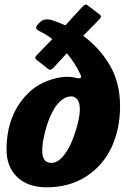

<svg xmlns="http://www.w3.org/2000/svg" viewBox="-20 -797 542 830"><path d="M8.3 -149.9Q8.3 -307.6 108.9 -400.9Q149.9 -438 207 -454.8Q264.2 -471.7 308.1 -460.4Q325.2 -456.5 329.1 -460.7Q333 -464.8 326.7 -477.1Q304.7 -524.4 269 -566.9Q221.7 -514.6 212.4 -505.4Q198.2 -490.2 189.5 -498L136.2 -539.6Q131.3 -544.9 132.8 -549.6Q134.3 -554.2 142.1 -562Q151.9 -572.3 173.6 -594.5Q195.3 -616.7 206.1 -627.9Q180.2 -648.4 157.2 -658.7Q147 -663.6 141.4 -668.2Q135.7 -672.9 136.2 -677.7Q136.2 -684.6 148.7 -697Q161.1 -709.5 171.4 -711.9Q175.8 -712.9 179.9 -713.1Q184.1 -713.4 189 -712.9Q193.8 -712.4 197 -711.9Q200.2 -711.4 206.3 -709.5Q212.4 -707.5 214.8 -706.5Q217.3 -705.6 225.1 -702.6Q232.9 -699.7 235.8 -698.7Q243.7 -695.8 262.7 -687.5Q275.4 -701.2 299.1 -727.5Q322.8 -753.9 335.4 -767.1Q349.6 -782.2 358.4 -774.4L412.6 -732.9Q417.5 -727.5 416 -722.9Q414.6 -718.3 406.7 -710.4Q396.5 -699.7 374.5 -677.7Q352.5 -655.8 339.4 -642.1Q409.2 -591.8 454.1 -515.9Q499 -439.9 499 -338.9Q499 -238.8 461.9 -159.7Q424.8 -80.6 352.1 -33.9Q279.3 12.7 181.6 12.7Q100.6 12.7 54.4 -31.5Q8.3 -75.7 8.3 -149.9ZM203.1 -92.8Q227.5 -92.8 251 -119.6Q274.4 -146.5 290 -184.3Q305.7 -222.2 315.4 -260.5Q325.2 -298.8 325.2 -323.7Q325.2 -352.5 314.7 -366.5Q304.2 -380.4 288.1 -380.4Q267.6 -380.4 248.3 -366Q229 -351.6 214.4 -327.1Q190.9 -288.1 176.8 -234.9Q162.6 -181.6 162.6 -148.4Q162.6 -120.1 170.4 -108.9Q179.7 -92.8 203.1 -92.8Z"/></svg>

Font: Cooper* ExtraBold
Style: Italic
Weight: 800
Italic angle: -7°
Designer: Owen Earl
Foundry: indestructible type*
Version: Version 0.001